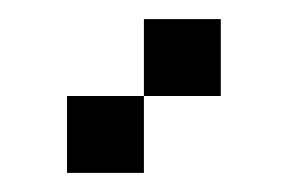

<svg xmlns="http://www.w3.org/2000/svg" viewBox="-20 -80 300 200"><path d="M129.9 100.1H49.8V20H129.9ZM210 20H129.9V-60.1H210Z"/></svg>

Font: W95FA
Style: Regular
Weight: 400
Designer: FontsArena.com
Foundry: Alina Sava
Version: Version 1.002;Fontself Maker 3.4.0